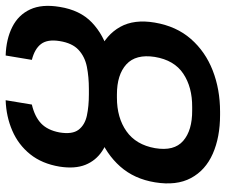

<svg xmlns="http://www.w3.org/2000/svg" viewBox="-79 -698 787 669"><g transform="rotate(-90 314.5 -363.5)"><path d="M322.8 -437.5H334.5Q412.6 -437.5 470.2 -412.4Q527.8 -387.2 555.2 -338.4Q582.5 -289.6 570.3 -217.8Q557.6 -142.6 513.4 -92Q469.2 -41.5 403.6 -15.9Q337.9 9.8 259.8 9.8H248.5Q170.9 9.8 113.3 -15.6Q55.7 -41 28.6 -91.6Q1.5 -142.1 13.7 -216.8Q25.4 -289.1 68.8 -338.1Q112.3 -387.2 178 -412.4Q243.7 -437.5 322.8 -437.5ZM319.8 -349.6H308.6Q238.8 -349.6 191.7 -316.4Q144.5 -283.2 132.8 -216.8Q121.6 -150.4 158.2 -118.7Q194.8 -86.9 264.6 -87.4H275.9Q345.2 -86.9 392.3 -118.4Q439.5 -149.9 450.7 -217.8Q460.9 -283.7 424.8 -316.7Q388.7 -349.6 319.8 -349.6ZM320.3 -447.3H338.9Q380.9 -447.3 416.3 -454.3Q451.7 -461.4 475.3 -483.4Q499 -505.4 505.9 -549.3Q512.7 -591.3 495.8 -613.8Q479 -636.2 440.4 -646L455.6 -737.3Q513.2 -735.4 555.2 -714.1Q597.2 -692.9 616.2 -651.9Q635.3 -610.8 625 -549.3Q613.8 -478 570.6 -436.8Q527.3 -395.5 462.9 -377.7Q398.4 -359.9 324.2 -359.4H305.7Q250 -359.4 203.1 -369.1Q156.2 -378.9 122.8 -400.9Q89.4 -422.9 74.7 -459.5Q60.1 -496.1 68.4 -549.3Q78.6 -610.8 111.6 -651.9Q144.5 -692.9 193.6 -714.1Q242.7 -735.4 299.8 -737.3L284.7 -646Q242.7 -636.2 219 -613.8Q195.3 -591.3 187.5 -549.3Q180.2 -505.4 196.8 -483.4Q213.4 -461.4 246.1 -454.3Q278.8 -447.3 320.3 -447.3Z"/></g></svg>

Font: Inter Tight Medium
Style: Italic
Weight: 500
Italic angle: -9.39999°
Designer: Rasmus Andersson
Foundry: rsms
Version: Version 3.004